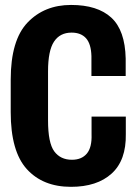

<svg xmlns="http://www.w3.org/2000/svg" viewBox="-20 -740 539 769"><path d="M22.9 -291Q22.9 -133.8 87.4 -62.7Q151.9 8.3 264.2 8.3Q368.7 8.3 427.2 -44.9Q485.8 -98.1 483.9 -203.1V-272.9H346.7V-202.1Q348.6 -149.9 327.9 -125Q307.1 -100.1 268.1 -100.1Q222.2 -100.1 197.3 -133.8Q172.4 -167.5 172.4 -257.8V-454.1Q172.4 -537.1 196.3 -573.2Q220.2 -609.4 266.6 -609.4Q304.2 -609.4 324.5 -586.9Q344.7 -564.5 346.2 -515.6V-435.5H483.4V-505.4Q481 -618.7 425.8 -669.4Q370.6 -720.2 264.6 -720.2Q157.7 -720.2 90.3 -649.7Q22.9 -579.1 22.9 -420.9Z"/></svg>

Font: Roboto Flex Super Cond Bold
Style: Regular
Weight: 700
Width: 3
Designer: Berlow after Robertson
Foundry: Google
Version: Version 3.000